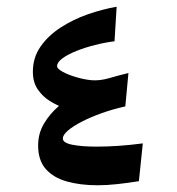

<svg xmlns="http://www.w3.org/2000/svg" viewBox="-20 -547 528 573"><path d="M271 5.9Q219.7 5.9 179.7 -5.4Q139.6 -16.6 116.7 -42.5Q93.8 -68.4 93.8 -112.8Q93.8 -148.9 111.3 -178.2Q128.9 -207.5 154.1 -229.2Q179.2 -251 203.9 -264.6Q228.5 -278.3 242.2 -284.2L236.8 -210Q231.4 -210.9 213.9 -213.9Q196.3 -216.8 173.3 -224.4Q150.4 -231.9 128.7 -245.6Q106.9 -259.3 92.5 -280.5Q78.1 -301.8 78.1 -333Q78.1 -375 100.8 -407.7Q123.5 -440.4 160.6 -464.6Q197.8 -488.8 241.7 -504.2Q285.6 -519.5 328.1 -526.9L321.8 -423.8Q293.9 -420.4 263.9 -412.8Q233.9 -405.3 208.3 -395Q182.6 -384.8 166.5 -373Q150.4 -361.3 150.4 -349.6Q150.4 -341.8 167 -332.8Q183.6 -323.7 207.5 -316.7Q231.4 -309.6 253.4 -307.6Q277.8 -305.7 304.7 -313.5Q331.5 -321.3 363.3 -329.1L354 -229.5Q316.9 -221.2 283.4 -209.2Q250 -197.3 223.9 -183.8Q197.8 -170.4 182.6 -157.2Q167.5 -144 167.5 -133.8Q167.5 -120.6 196 -115Q224.6 -109.4 268.1 -109.4Q299.3 -109.4 334.7 -111.8Q370.1 -114.3 406.2 -119.1L394.5 -6.3Q361.8 -1 330.6 2.4Q299.3 5.9 271 5.9Z"/></svg>

Font: Markazi Text
Style: Regular
Weight: 400
Designer: Borna Izadpanah (Arabic designer), Fiona Ross (Arabic design director) and Florian Runge (Latin designer)
Foundry: Borna Izadpanah and Florian Runge
Version: Version 1.000